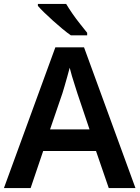

<svg xmlns="http://www.w3.org/2000/svg" viewBox="-20 -958 711 978"><path d="M534 0 469 -189H200L136 0H0L262 -717H408L670 0ZM374 -483Q370 -497 362 -521Q354 -545 346.5 -570.5Q339 -596 335 -613Q330 -593 322.5 -567Q315 -541 308.5 -518Q302 -495 298 -483L235 -299H436ZM317 -938Q330 -916 349 -888.5Q368 -861 388.5 -835.5Q409 -810 424 -791V-778H341Q322 -791 298.5 -810.5Q275 -830 250.5 -852Q226 -874 205.5 -894Q185 -914 173 -928V-938Z"/></svg>

Font: Noto Sans Cham SemiBold
Style: Regular
Weight: 600
Version: Version 2.002